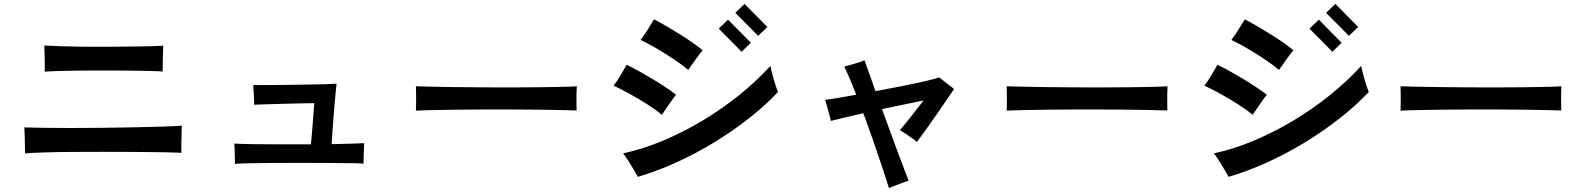

<svg xmlns="http://www.w3.org/2000/svg" viewBox="-20 -877 8040 975"><path d="M107 -98Q107 -112 106.5 -137Q106 -162 105.5 -188Q105 -214 103 -230Q138 -229 199.5 -228Q261 -227 338.5 -227Q416 -227 499 -228Q582 -229 660.5 -230.5Q739 -232 802.5 -234Q866 -236 903 -239Q903 -223 902 -195Q901 -167 901 -140.5Q901 -114 901 -101Q865 -103 802.5 -104Q740 -105 663.5 -105.5Q587 -106 505 -106Q423 -106 346 -105.5Q269 -105 206.5 -103Q144 -101 107 -98ZM207 -513Q208 -541 207 -580.5Q206 -620 205 -645V-646Q233 -644 280 -642.5Q327 -641 386 -640Q445 -639 507 -639.5Q569 -640 628 -640.5Q687 -641 734 -642Q781 -643 809 -645Q808 -628 807.5 -603.5Q807 -579 806.5 -555Q806 -531 806 -514Q777 -516 729 -517Q681 -518 622 -518.5Q563 -519 500.5 -519Q438 -519 380.5 -518.5Q323 -518 277.5 -516.5Q232 -515 207 -513Z M1173 -45Q1173 -58 1172.5 -78Q1172 -98 1171.5 -117.5Q1171 -137 1170 -148Q1201 -146 1263 -145Q1325 -144 1403 -144Q1481 -144 1559 -144Q1561 -164 1563.5 -194Q1566 -224 1568.5 -256Q1571 -288 1573 -314.5Q1575 -341 1576 -353Q1560 -353 1529.5 -352.5Q1499 -352 1462 -351Q1425 -350 1387.5 -349Q1350 -348 1319 -347Q1288 -346 1271 -345Q1271 -355 1270 -375Q1269 -395 1268 -415.5Q1267 -436 1266 -445Q1287 -445 1332 -445Q1377 -445 1432.5 -446Q1488 -447 1541.5 -447.5Q1595 -448 1635.5 -449.5Q1676 -451 1689 -452Q1688 -441 1685 -413Q1682 -385 1679 -348Q1676 -311 1673 -272Q1670 -233 1667.5 -199Q1665 -165 1664 -145Q1720 -146 1763.5 -147.5Q1807 -149 1829 -150Q1829 -139 1828 -118Q1827 -97 1826.5 -76.5Q1826 -56 1826 -46Q1803 -48 1753.5 -48.5Q1704 -49 1638.5 -49.5Q1573 -50 1502.5 -50Q1432 -50 1366 -49.5Q1300 -49 1249 -48Q1198 -47 1173 -45Z M2092 -315Q2093 -329 2093 -353Q2093 -377 2093 -401Q2093 -425 2092 -439Q2111 -438 2159.5 -437Q2208 -436 2275.5 -435Q2343 -434 2420 -433.5Q2497 -433 2574 -433Q2651 -433 2719.5 -434Q2788 -435 2838 -436Q2888 -437 2909 -439Q2908 -426 2907.5 -402Q2907 -378 2907.5 -353.5Q2908 -329 2908 -316Q2883 -317 2834.5 -318Q2786 -319 2721.5 -320Q2657 -321 2584.5 -321Q2512 -321 2438 -321Q2364 -321 2297 -320Q2230 -319 2176.5 -318Q2123 -317 2092 -315Z M3219 21Q3212 8 3197.5 -16.5Q3183 -41 3168 -64.5Q3153 -88 3144 -98Q3242 -119 3344 -161.5Q3446 -204 3545 -263Q3644 -322 3732.5 -393Q3821 -464 3892 -542Q3894 -531 3899 -511.5Q3904 -492 3910 -471Q3916 -450 3922 -433Q3928 -416 3931 -410Q3867 -342 3785 -277.5Q3703 -213 3610 -156Q3517 -99 3417.5 -53.5Q3318 -8 3219 21ZM3341 -294Q3310 -320 3267.5 -347Q3225 -374 3180 -399Q3135 -424 3096 -442Q3112 -463 3130 -492.5Q3148 -522 3162 -548Q3192 -534 3227 -514.5Q3262 -495 3297.5 -473.5Q3333 -452 3363.5 -431.5Q3394 -411 3413 -396Q3398 -377 3377 -346.5Q3356 -316 3341 -294ZM3475 -522Q3444 -548 3402 -576Q3360 -604 3316 -630Q3272 -656 3233 -674Q3249 -695 3267.5 -724Q3286 -753 3301 -779Q3330 -764 3364.5 -744Q3399 -724 3434 -702Q3469 -680 3499 -659Q3529 -638 3548 -622Q3533 -604 3511.5 -573.5Q3490 -543 3475 -522ZM3746 -614Q3743 -617 3726 -634.5Q3709 -652 3687.5 -673.5Q3666 -695 3649 -712Q3632 -729 3630 -732L3677 -777Q3680 -774 3697 -757Q3714 -740 3735 -718.5Q3756 -697 3773 -680Q3790 -663 3793 -660ZM3830 -695Q3828 -697 3816 -709Q3804 -721 3788 -737.5Q3772 -754 3755.5 -770Q3739 -786 3727.5 -798Q3716 -810 3714 -812L3761 -857Q3764 -854 3781 -837Q3798 -820 3819 -798.5Q3840 -777 3857 -760Q3874 -743 3877 -740Z M4494 78Q4483 41 4462.5 -20.5Q4442 -82 4416.5 -156Q4391 -230 4364 -302Q4311 -290 4266.5 -279.5Q4222 -269 4199 -263Q4197 -276 4191 -296.5Q4185 -317 4179.5 -338Q4174 -359 4170 -370Q4196 -373 4237.5 -380Q4279 -387 4328 -396Q4310 -443 4294 -480Q4278 -517 4267 -539Q4279 -542 4299 -547.5Q4319 -553 4339 -559.5Q4359 -566 4370 -571Q4378 -550 4392.5 -508.5Q4407 -467 4426 -414Q4497 -427 4564 -440.5Q4631 -454 4681 -465.5Q4731 -477 4749 -484Q4757 -478 4771.5 -466.5Q4786 -455 4801 -443.5Q4816 -432 4825 -425Q4813 -407 4788.5 -371.5Q4764 -336 4735.5 -294.5Q4707 -253 4680 -216Q4653 -179 4636 -156Q4628 -164 4611.5 -175.5Q4595 -187 4578 -198.5Q4561 -210 4550 -216Q4559 -227 4575.5 -247Q4592 -267 4610 -290Q4628 -313 4644.5 -334Q4661 -355 4670 -367Q4645 -362 4586 -349.5Q4527 -337 4459 -323Q4480 -266 4500.5 -209Q4521 -152 4540 -102Q4559 -52 4573 -14.5Q4587 23 4594 40Q4582 44 4562.5 51.5Q4543 59 4524 66Q4505 73 4494 78Z M5092 -315Q5093 -329 5093 -353Q5093 -377 5093 -401Q5093 -425 5092 -439Q5111 -438 5159.5 -437Q5208 -436 5275.5 -435Q5343 -434 5420 -433.5Q5497 -433 5574 -433Q5651 -433 5719.5 -434Q5788 -435 5838 -436Q5888 -437 5909 -439Q5908 -426 5907.5 -402Q5907 -378 5907.5 -353.5Q5908 -329 5908 -316Q5883 -317 5834.5 -318Q5786 -319 5721.5 -320Q5657 -321 5584.5 -321Q5512 -321 5438 -321Q5364 -321 5297 -320Q5230 -319 5176.5 -318Q5123 -317 5092 -315Z M6219 21Q6212 8 6197.5 -16.5Q6183 -41 6168 -64.5Q6153 -88 6144 -98Q6242 -119 6344 -161.5Q6446 -204 6545 -263Q6644 -322 6732.5 -393Q6821 -464 6892 -542Q6894 -531 6899 -511.5Q6904 -492 6910 -471Q6916 -450 6922 -433Q6928 -416 6931 -410Q6867 -342 6785 -277.5Q6703 -213 6610 -156Q6517 -99 6417.5 -53.5Q6318 -8 6219 21ZM6341 -294Q6310 -320 6267.5 -347Q6225 -374 6180 -399Q6135 -424 6096 -442Q6112 -463 6130 -492.5Q6148 -522 6162 -548Q6192 -534 6227 -514.5Q6262 -495 6297.5 -473.5Q6333 -452 6363.5 -431.5Q6394 -411 6413 -396Q6398 -377 6377 -346.5Q6356 -316 6341 -294ZM6475 -522Q6444 -548 6402 -576Q6360 -604 6316 -630Q6272 -656 6233 -674Q6249 -695 6267.5 -724Q6286 -753 6301 -779Q6330 -764 6364.5 -744Q6399 -724 6434 -702Q6469 -680 6499 -659Q6529 -638 6548 -622Q6533 -604 6511.5 -573.5Q6490 -543 6475 -522ZM6746 -614Q6743 -617 6726 -634.5Q6709 -652 6687.5 -673.5Q6666 -695 6649 -712Q6632 -729 6630 -732L6677 -777Q6680 -774 6697 -757Q6714 -740 6735 -718.5Q6756 -697 6773 -680Q6790 -663 6793 -660ZM6830 -695Q6828 -697 6816 -709Q6804 -721 6788 -737.5Q6772 -754 6755.5 -770Q6739 -786 6727.5 -798Q6716 -810 6714 -812L6761 -857Q6764 -854 6781 -837Q6798 -820 6819 -798.5Q6840 -777 6857 -760Q6874 -743 6877 -740Z M7092 -315Q7093 -329 7093 -353Q7093 -377 7093 -401Q7093 -425 7092 -439Q7111 -438 7159.5 -437Q7208 -436 7275.5 -435Q7343 -434 7420 -433.5Q7497 -433 7574 -433Q7651 -433 7719.5 -434Q7788 -435 7838 -436Q7888 -437 7909 -439Q7908 -426 7907.5 -402Q7907 -378 7907.5 -353.5Q7908 -329 7908 -316Q7883 -317 7834.5 -318Q7786 -319 7721.5 -320Q7657 -321 7584.5 -321Q7512 -321 7438 -321Q7364 -321 7297 -320Q7230 -319 7176.5 -318Q7123 -317 7092 -315Z"/></svg>

Font: Zen Kaku Gothic Antique
Style: Bold
Weight: 700
Designer: Yoshimichi Ohira
Foundry: Positype
Version: Version 1.001